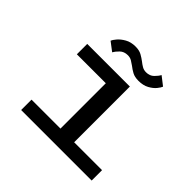

<svg xmlns="http://www.w3.org/2000/svg" viewBox="-164 -850 1027 1027"><g transform="rotate(45 350.0 -336.5)"><path d="M119.5 0V-78.5H338.5V-421.5H119.5V-500H442V-78.5H653V0ZM452.5 -554Q424 -554 405.2 -564.2Q386.5 -574.5 371.5 -586.5Q358.5 -596 345.8 -603.5Q333 -611 316 -611Q288 -611 270.5 -593.8Q253 -576.5 245.5 -562.5L195.5 -600.5Q199 -610 213.5 -627.2Q228 -644.5 253 -658.8Q278 -673 312.5 -673Q340.5 -673 359 -662.8Q377.5 -652.5 392.5 -641Q405.5 -630.5 418.8 -622.8Q432 -615 449.5 -615Q477 -615 494.2 -632.2Q511.5 -649.5 518.5 -663.5L568 -625Q564.5 -615 550.8 -598Q537 -581 512.5 -567.5Q488 -554 452.5 -554Z"/></g></svg>

Font: Trispace SemiExpanded
Style: Regular
Weight: 400
Width: 6
Designer: Tyler Finck
Foundry: Etcetera Type Company
Version: Version 1.210; ttfautohint (v1.8.3)